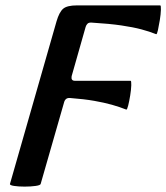

<svg xmlns="http://www.w3.org/2000/svg" viewBox="-20 -683 618 713"><path d="M17 0 190 -604Q200 -638 214.5 -650.5Q229 -663 266 -663H575Q578 -663 577.5 -646.5Q577 -630 573.5 -608.5Q570 -587 566.5 -571Q563 -555 560 -556Q535 -566 505 -574Q475 -582 431 -588.5Q387 -595 321 -599Q310 -600 305 -595Q300 -590 298 -583L246 -400Q243 -383 258 -383H465Q468 -383 467.5 -366.5Q467 -350 463.5 -328.5Q460 -307 456 -291Q452 -275 449 -276Q424 -286 395.5 -294Q367 -302 330 -308.5Q293 -315 241 -319Q231 -320 225.5 -315.5Q220 -311 218 -303L131 0Q130 5 112 7.5Q94 10 71.5 10Q49 10 32.5 7.5Q16 5 17 0Z"/></svg>

Font: Junicode VF
Style: Italic
Weight: 400
Italic angle: -11°
Designer: Peter S. Baker
Version: Version 2.209